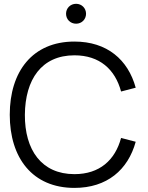

<svg xmlns="http://www.w3.org/2000/svg" viewBox="-20 -948 756 984"><path d="M370 -826.5C399 -826.5 421 -849 421 -877.5C421 -906 399 -928.5 370 -928.5C340.5 -928.5 318.5 -906 318.5 -877.5C318.5 -849 340.5 -826.5 370 -826.5ZM361.5 15C528.5 15 636 -77.5 675.5 -221.5L600.5 -241C570 -127.5 490.5 -55.5 361.5 -55.5C192.5 -55.5 106.5 -180 107.5 -360C109 -540 192.5 -664.5 361.5 -664.5C490.5 -664.5 570 -592.5 600.5 -479L675.5 -498.5C636 -642.5 528.5 -735 361.5 -735C146.5 -735 30 -581.5 30 -360C30 -138.5 146.5 15 361.5 15Z"/></svg>

Font: Hauora
Style: Regular
Weight: 400
Designer: Mikhail Sharanda
Foundry: WCYS & Co.
Version: Version 1.010